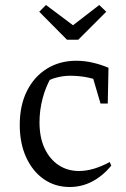

<svg xmlns="http://www.w3.org/2000/svg" viewBox="-20 -740 502 768"><path d="M259 8Q200 8 155 -23.5Q110 -55 84.5 -111Q59 -167 59 -240Q59 -319 88 -376.5Q117 -434 168 -465.5Q219 -497 285 -497Q318 -497 350.5 -489.5Q383 -482 414 -469L400 -407Q337 -437 261 -437Q233 -437 205 -429.5Q177 -422 152 -406L187 -435Q163 -394 150.5 -346.5Q138 -299 138 -251Q138 -190 158.5 -146.5Q179 -103 214.5 -79.5Q250 -56 296 -56Q324 -56 355 -65Q386 -74 419 -92L425 -77Q353 8 259 8ZM382 -326 340 -469H414L411 -326ZM248 -581 137 -693 164 -720 272 -639 377 -720 405 -693 293 -581Z"/></svg>

Font: Piazzolla Thin
Style: Regular
Weight: 400
Version: Version 2.001